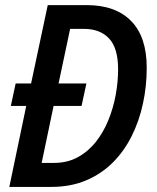

<svg xmlns="http://www.w3.org/2000/svg" viewBox="-20 -734 618 754"><path d="M16.6 0 83 -317.9H22.5L41.5 -406.2H102.1L167.5 -713.9H320.8Q433.6 -713.9 494.9 -651.6Q556.2 -589.4 556.2 -467.8Q556.2 -396 541.5 -327.6Q526.9 -259.3 497.3 -200Q467.8 -140.6 422.9 -95.7Q377.9 -50.8 317.6 -25.4Q257.3 0 181.2 0ZM143.6 -94.2H191.4Q244.6 -94.2 285.6 -116.7Q326.7 -139.2 356.7 -177.2Q386.7 -215.3 406 -263.2Q425.3 -311 434.6 -362.3Q443.8 -413.6 443.8 -461.9Q443.8 -544.9 408.4 -582.8Q373 -620.6 309.6 -620.6H255.4L210 -406.2H319.3L300.3 -317.9H190.4Z"/></svg>

Font: Open Sans SemiCondensed SemiBold
Style: Italic
Weight: 600
Width: 4
Italic angle: -12°
Designer: Monotype Design Team
Foundry: Monotype Imaging Inc.
Version: Version 3.000